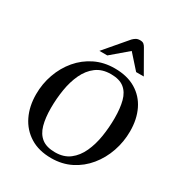

<svg xmlns="http://www.w3.org/2000/svg" viewBox="-219 -1100 1184 1264"><g transform="rotate(30 373.5 -468.5)"><path d="M356 14.2Q261.2 14.2 195.3 -26.9Q129.4 -67.9 95 -138.9Q60.5 -210 60.5 -300.8Q60.5 -381.3 86.7 -454.6Q112.8 -527.8 161.1 -585Q209.5 -642.1 276.4 -674.8Q343.3 -707.5 425.3 -707.5Q520.5 -707.5 585.9 -668.2Q651.4 -628.9 685.1 -559.3Q718.8 -489.7 718.8 -398.9Q718.8 -318.4 693.1 -244.1Q667.5 -169.9 619.6 -111.6Q571.8 -53.2 505.1 -19.5Q438.5 14.2 356 14.2ZM359.4 -31.7Q425.3 -31.7 469.2 -65.4Q513.2 -99.1 539.3 -156Q565.4 -212.9 576.4 -282.2Q587.4 -351.6 587.4 -422.4Q587.4 -497.6 573.2 -551.3Q559.1 -605 523.2 -633.5Q487.3 -662.1 422.4 -662.1Q355.5 -662.1 310.8 -628.4Q266.1 -594.7 239.5 -538.1Q212.9 -481.4 201.7 -412.1Q190.4 -342.8 190.4 -271.5Q190.4 -197.3 205.3 -143.3Q220.2 -89.4 257.1 -60.5Q293.9 -31.7 359.4 -31.7ZM278.8 -756.3 423.8 -926.3Q433.6 -936.5 445.8 -943.8Q458 -951.2 476.6 -951.2Q496.1 -951.2 505.6 -942.6Q515.1 -934.1 521.5 -921.9L616.2 -756.3H558.1L463.4 -862.3L338.9 -756.3Z"/></g></svg>

Font: Gelasio Medium
Style: Italic
Weight: 500
Italic angle: -8.5°
Designer: Eben Sorkin
Foundry: Eben Sorkin
Version: Version 1.008